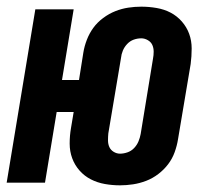

<svg xmlns="http://www.w3.org/2000/svg" viewBox="-24 -548 644 576"><path d="M336 8Q313 8 290.5 4Q268 0 248.5 -10Q229 -20 214.5 -36.5Q200 -53 192.5 -73.5Q185 -94 185 -117.5Q185 -141 189 -164L197 -212H146L111 0H-4L82 -520H197L162 -308H213L226 -390Q229 -409 236.5 -428.5Q244 -448 256 -464.5Q268 -481 285.5 -494Q303 -507 322 -514.5Q341 -522 360.5 -525Q380 -528 400 -528Q423 -528 446 -524Q469 -520 488 -510Q507 -500 521.5 -483.5Q536 -467 543.5 -446.5Q551 -426 551 -402.5Q551 -379 548 -356L510 -130Q507 -111 500 -91.5Q493 -72 480.5 -55.5Q468 -39 451 -26Q434 -13 414.5 -5.5Q395 2 375 5Q355 8 336 8ZM336 -87Q347 -87 358.5 -91Q370 -95 378.5 -104Q387 -113 391.5 -124Q396 -135 398 -146L435 -372Q437 -382 437 -393Q437 -404 433 -413Q429 -422 419.5 -427.5Q410 -433 400 -433Q388 -433 377 -429Q366 -425 357.5 -416Q349 -407 344.5 -396Q340 -385 339 -374L301 -148Q300 -138 300 -127Q300 -116 304 -107Q308 -98 317 -92.5Q326 -87 336 -87Z"/></svg>

Font: Iosevka XBd Ex Obl
Style: Regular
Weight: 800
Width: 7
Italic angle: -9°
Monospace: yes
Designer: Belleve Invis
Foundry: Belleve Invis
Version: Version 32.5.0; ttfautohint (v1.8.4)